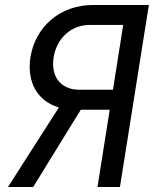

<svg xmlns="http://www.w3.org/2000/svg" viewBox="-20 -750 640 770"><path d="M12 0H113L304 -310H420L371 0H461L577 -730H353C223 -730 122 -645 102 -520C87 -420 130 -345 216 -319ZM299 -390C224 -390 183 -442 195 -520C208 -598 266 -650 340 -650H474L433 -390Z"/></svg>

Font: JetBrains Mono
Style: Italic
Weight: 400
Italic angle: -9°
Monospace: yes
Designer: Philipp Nurullin, Konstantin Bulenkov
Foundry: JetBrains
Version: Version 2.305